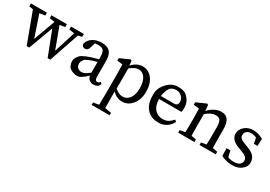

<svg xmlns="http://www.w3.org/2000/svg" viewBox="17 -1313 3342 2373"><g transform="rotate(30 1687.5 -126.5)"><path d="M0 -473.1H228V-432.1L149.9 -420.9L253.9 -113.8L366.2 -420.9L292 -432.1V-473.1H513.2V-432.1L438 -419.9L551.8 -116.2L647 -419.9L571.8 -432.1V-473.1H755.9V-432.1L701.2 -419.9L554.2 9.8H517.1L382.8 -337.9L254.9 9.8H217.8L57.1 -422.9L0 -432.1Z M1192.4 -42Q1215.3 -42 1234.4 -64.9L1254.4 -43Q1237.3 -10.7 1217.5 -0.5Q1197.8 9.8 1164.6 9.8Q1131.3 9.8 1107.4 -10.5Q1083.5 -30.8 1076.7 -64.9Q1033.2 -21.5 990 3.9Q946.8 29.3 887.5 9.8Q828.1 -9.8 812.3 -44.9Q796.4 -80.1 796.4 -106Q796.4 -157.2 840.3 -202.4Q884.3 -247.6 1074.7 -296.9V-324.2Q1074.7 -393.6 1053.7 -419.2Q1032.7 -444.8 981.4 -444.8Q955.1 -444.8 930.7 -439.9L910.6 -370.1Q896.5 -322.3 856.4 -321.8Q835.4 -321.8 823.5 -333.5Q811.5 -345.2 809.6 -365.2Q823.7 -422.4 875.5 -456.8Q927.2 -491.2 1005.4 -491.2Q1083.5 -491.2 1121.6 -451.2Q1159.7 -411.1 1159.7 -314.9V-101.1Q1159.7 -42 1192.4 -42ZM904.3 -74.2Q927.2 -50.8 958.5 -50.8Q989.7 -50.8 1008.8 -61Q1027.8 -71.3 1074.7 -105V-258.8Q936.5 -222.2 910.9 -189.2Q885.3 -156.2 885.3 -126Q885.3 -95.7 904.3 -74.2Z M1440.4 27.8Q1440.4 107.9 1442.4 188L1533.2 203.1V237.8H1276.4V203.1L1356.4 189Q1358.4 106.9 1358.4 27.8V-261.2Q1358.4 -315.4 1355 -386.2L1277.3 -395V-430.2L1416 -491.2L1431.2 -481L1437 -416Q1505.9 -491.2 1588.9 -491.2Q1671.9 -491.2 1725.6 -422.4Q1779.3 -353.5 1779.3 -240.2Q1779.3 -127 1721.2 -55.9Q1663.1 15.1 1580.1 15.1Q1497.1 15.1 1440.4 -49.8ZM1443.4 -378.9V-92.8Q1498.5 -42 1555.7 -42Q1612.8 -42 1651.1 -91.8Q1689.5 -141.6 1689.5 -236.3Q1689.5 -331.1 1654.3 -382.6Q1619.1 -434.1 1564 -434.1Q1508.8 -434.1 1443.4 -378.9Z M2280.8 -242.2H1960.9Q1962.9 -149.4 2006.8 -99.1Q2050.8 -48.8 2122.6 -48.8Q2170.4 -48.8 2202.6 -68.8Q2234.9 -88.9 2261.7 -121.1L2285.6 -102.1Q2259.8 -47.9 2211.2 -16.4Q2162.6 15.1 2103 15.1Q2043.5 15.1 2002.2 -2Q1960.9 -19 1931.9 -51.5Q1902.8 -84 1886.7 -129.9Q1870.6 -175.8 1870.6 -260.7Q1870.6 -345.7 1937.7 -418.5Q2004.9 -491.2 2093.3 -491.2Q2181.6 -491.2 2220.2 -453.1Q2258.8 -415 2273.2 -378.9Q2287.6 -342.8 2287.6 -305.2Q2287.6 -267.6 2280.8 -242.2ZM2144.5 -285.2Q2180.7 -285.2 2192.6 -300Q2204.6 -314.9 2204.6 -336.4Q2204.6 -379.4 2172.9 -412.1Q2141.1 -444.8 2096.7 -444.8Q2018.1 -444.8 1992.4 -386.5Q1966.8 -328.1 1962.9 -285.2Z M2672.4 -419.9Q2606 -419.9 2534.7 -356.9V-210Q2534.7 -126 2536.6 -49.8L2606.4 -36.1V0H2374.5V-36.1L2448.7 -49.8Q2450.7 -126 2450.7 -210V-261.2Q2450.7 -315.4 2447.3 -386.2L2368.7 -395V-430.2L2507.3 -491.2L2522.5 -481L2530.3 -399.9Q2567.4 -440.9 2615 -466.1Q2662.6 -491.2 2710.4 -491.2Q2775.4 -491.2 2806.9 -448Q2838.4 -404.8 2838.4 -306.2V-210Q2838.4 -126 2840.3 -49.8L2910.6 -36.1V0H2678.7V-36.1L2752.4 -49.8Q2754.4 -124 2754.4 -210V-297.9Q2754.4 -365.7 2735.4 -392.8Q2716.3 -419.9 2672.4 -419.9Z M3168.5 -288.1 3198.2 -276.9Q3274.4 -249 3304.9 -212.4Q3335.4 -175.8 3335.4 -122.1Q3335.4 -68.4 3284.2 -26.6Q3232.9 15.1 3148.9 15.1Q3065.4 15.1 2991.2 -23.9L2988.3 -132.8H3043.5L3062.5 -46.9Q3097.7 -30.8 3149.4 -30.8Q3201.2 -30.8 3228.8 -52Q3256.3 -73.2 3256.3 -106.4Q3256.3 -139.6 3232.9 -158.9Q3209.5 -178.2 3161.6 -195.8L3115.2 -212.9Q2994.6 -256.8 2994.6 -346.2Q2994.6 -404.8 3043.2 -448Q3091.8 -491.2 3166.5 -491.2Q3241.2 -491.2 3309.6 -450.2L3305.7 -348.1H3253.4L3238.3 -428.2Q3202.1 -445.3 3162.1 -445.3Q3122.1 -445.3 3098.6 -425.5Q3075.2 -405.8 3075.2 -374Q3075.2 -342.3 3095.7 -324.7Q3116.2 -307.1 3168.5 -288.1Z"/></g></svg>

Font: SourceSerifPro-Regular
Style: Regular
Weight: 400
Designer: Frank Grießhammer
Foundry: Adobe Systems Incorporated
Version: Version 1.014;PS Version 1.0;hotconv 1.0.73;makeotf.lib2.5.5